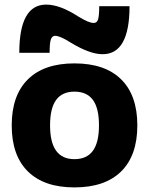

<svg xmlns="http://www.w3.org/2000/svg" viewBox="-20 -806 649 836"><path d="M304 10Q172 10 101.5 -59.5Q31 -129 31 -260Q31 -391 101.5 -460.5Q172 -530 304 -530Q437 -530 507.5 -460.5Q578 -391 578 -260Q578 -129 507.5 -59.5Q437 10 304 10ZM304 -113Q358 -113 384.5 -149.5Q411 -186 411 -260Q411 -335 384.5 -371Q358 -407 304 -407Q251 -407 224.5 -371Q198 -335 198 -260Q198 -186 224.5 -149.5Q251 -113 304 -113ZM427 -570Q398 -570 363 -583Q328 -596 287 -621Q265 -635 248 -642.5Q231 -650 220 -650Q207 -650 201.5 -634.5Q196 -619 196 -576H64Q64 -786 181 -786Q211 -786 246 -773Q281 -760 321 -734Q344 -720 360.5 -713Q377 -706 388 -706Q402 -706 407 -721.5Q412 -737 412 -779H544Q544 -570 427 -570Z"/></svg>

Font: M PLUS 1 Thin ExtraBold
Style: Regular
Weight: 800
Version: Version 1.001